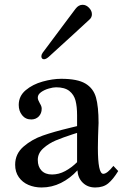

<svg xmlns="http://www.w3.org/2000/svg" viewBox="-20 -787 535 816"><path d="M218.3 -416Q205.6 -416 187 -410.6Q168.5 -405.3 154.5 -395.3Q140.6 -385.3 140.6 -372.1Q140.6 -366.7 142.6 -361.6Q144.5 -356.4 148.9 -348.6Q153.3 -341.3 155.3 -335.9Q157.2 -330.6 157.2 -324.7Q157.2 -305.2 144.8 -292.2Q132.3 -279.3 112.8 -279.3Q88.4 -279.3 74 -297.4Q59.6 -315.4 59.6 -340.8Q59.6 -378.9 89.4 -403.8Q119.1 -428.7 161.4 -440.4Q203.6 -452.1 240.2 -452.1Q309.1 -452.1 343 -431.9Q377 -411.6 387.9 -372.8Q398.9 -334 398.9 -264.2L397.9 -239.7Q397.5 -229 396.7 -204.1Q396 -179.2 396 -158.2Q396 -48.3 418.9 -48.3Q435.5 -48.3 461.9 -82L482.4 -60.1Q460.9 -24.9 439.9 -7.6Q418.9 9.8 384.8 9.8Q352.5 9.8 331.8 -10.5Q311 -30.8 309.1 -63Q277.8 -28.8 239 -9.5Q200.2 9.8 156.7 9.8Q126.5 9.8 100.8 -1.2Q75.2 -12.2 59.8 -34.2Q44.4 -56.2 44.4 -86.9Q44.4 -133.3 80.1 -164.1Q115.7 -194.8 162.1 -210.9Q208.5 -227.1 275.4 -243.2Q281.2 -244.1 307.6 -251V-297.4Q307.6 -334 301 -359.4Q294.4 -384.8 274.7 -400.4Q254.9 -416 218.3 -416ZM289.1 -216.3Q247.1 -202.6 217.3 -190.2Q187.5 -177.7 164.1 -156.7Q140.6 -135.7 140.6 -107.4Q140.6 -78.6 156.5 -62Q172.4 -45.4 201.2 -45.4Q230 -45.4 256.8 -59.8Q283.7 -74.2 307.6 -97.7V-222.2Q300.3 -219.7 289.1 -216.3ZM167 -535.2Q161.6 -535.2 158.7 -538.6Q155.8 -542 155.8 -547.9Q155.8 -554.7 161.1 -562.5Q189.9 -600.1 267.6 -705.1L301.3 -750Q314 -766.6 331.1 -766.6Q346.2 -766.6 358.4 -753.9Q370.6 -741.2 370.6 -726.6Q370.6 -712.9 360.4 -704.1Q330.1 -676.8 291.5 -640.6Q205.1 -561.5 186.5 -544.9Q175.3 -535.2 167 -535.2Z"/></svg>

Font: Radley
Style: Regular
Weight: 400
Designer: Vernon Adams
Foundry: Vernon Adams
Version: Version 1.003; ttfautohint (v1.6)